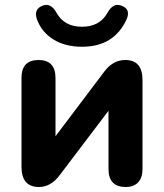

<svg xmlns="http://www.w3.org/2000/svg" viewBox="-20 -739 656 768"><path d="M308 -552Q241 -552 194 -581Q147 -610 128 -661Q113 -703 152 -717Q184 -728 206 -688Q237 -632 308 -632Q379 -632 410 -688Q432 -728 464 -717Q505 -703 486 -661Q436 -552 308 -552ZM136 9Q66 9 66 -72V-427Q66 -499 134 -499Q202 -499 202 -427V-194L396 -451Q431 -499 481 -499Q550 -499 550 -419V-63Q550 -28 532.5 -9.5Q515 9 483 9Q414 9 414 -63V-296L220 -40Q184 9 136 9Z"/></svg>

Font: Nunito ExtraBold
Style: Regular
Weight: 800
Designer: Vernon Adams
Foundry: Vernon Adams
Version: Version 3.602